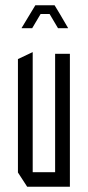

<svg xmlns="http://www.w3.org/2000/svg" viewBox="-20 -708 333 728"><path d="M189 0V-504H245V0H190ZM83 0 48 -54V-55H189V0ZM48 -55V-484L103 -510H104V-55ZM94 -655 114 -688H187L207 -655ZM62 -601V-602L94 -655H134L102 -601ZM200 -601 168 -655H207L238 -602V-601Z"/></svg>

Font: Foldit Light
Style: Regular
Weight: 300
Version: Version 1.003